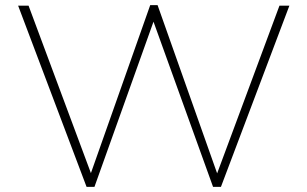

<svg xmlns="http://www.w3.org/2000/svg" viewBox="-20 -722 1196 747"><path d="M316.8 5H347.5L577.2 -637.6L808.9 5H839.6L1105.9 -700H1067.3L824.8 -47.5L593.1 -702H564.4L333.7 -48.5L91.1 -700H50.5Z"/></svg>

Font: Meinily
Style: Regular
Weight: 500
Designer: Paul Hayes
Foundry: Paul Hayes
Version: Version 1.0; ttfautohint (v1.8.4.7-5d5b)